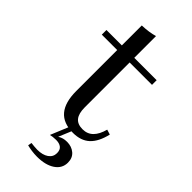

<svg xmlns="http://www.w3.org/2000/svg" viewBox="-238 -598 846 846"><g transform="rotate(45 184.5 -175.5)"><path d="M190.3 197.6Q173.4 197.6 156.5 195.2Q139.5 192.7 127.4 189.5L130.6 171.8Q137.9 172.6 148.4 173.8Q158.9 175 169.4 175Q202.4 175 222.2 161.3Q241.9 147.6 241.9 124.2Q241.9 104 230.2 94.8Q218.5 85.5 197.6 85.5Q187.1 85.5 177.8 86.7Q168.5 87.9 162.9 89.5L205.6 -13.7H229L194.4 69.4Q204.8 62.9 214.9 60.1Q225 57.3 237.9 57.3Q266.9 57.3 286.3 73.8Q305.6 90.3 305.6 119.4Q305.6 155.6 274.2 176.6Q242.7 197.6 190.3 197.6ZM228.2 11.3Q167.7 11.3 137.9 -23.8Q108.1 -58.9 108.1 -129.8V-206.5H185.5V-104.8Q185.5 -66.9 200.4 -48.4Q215.3 -29.8 246.8 -29.8Q276.6 -29.8 296 -49.2Q315.3 -68.5 325 -105.6L348.4 -98.4Q335.5 -42.7 306.5 -15.7Q277.4 11.3 228.2 11.3ZM108.1 -206.5V-537.9Q130.6 -538.7 150 -541.5Q169.4 -544.4 185.5 -549.2V-206.5ZM12.1 -384.7V-413.7H325V-384.7Z"/></g></svg>

Font: Playfair 5pt SemiExpanded Light
Style: Regular
Weight: 400
Version: Version 2.203